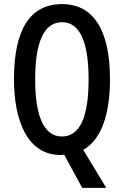

<svg xmlns="http://www.w3.org/2000/svg" viewBox="-20 -744 603 934"><path d="M515 -358C515 -600 433 -724 282 -724C127 -724 48 -602 48 -359C48 -157 113 10 275 10C281 10 288 9 292 8L380 170H497L385 -15C469 -62 515 -180 515 -358ZM151 -358C151 -541 195 -636 282 -636C367 -636 411 -543 411 -358C411 -171 367 -80 281 -80C196 -80 151 -174 151 -358Z"/></svg>

Font: Noto Sans Arabic ExtCond Med
Style: Regular
Weight: 500
Width: 2
Designer: Monotype Design Team, Nadine Chahine, Nizar Qandah and Khaled Hosny
Foundry: Monotype Imaging Inc.
Version: Version 2.012